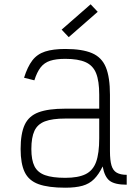

<svg xmlns="http://www.w3.org/2000/svg" viewBox="-20 -860 640 894"><path d="M284 14Q205 14 159.5 -2.5Q114 -19 95 -58.5Q76 -98 76 -166Q76 -238 95 -279Q114 -320 159.5 -337Q205 -354 284 -354H442V-419Q442 -483 427.5 -519Q413 -555 378.5 -570.5Q344 -586 284 -586Q241 -586 213.5 -577Q186 -568 169 -546Q152 -524 140 -486L92 -498Q108 -549 130.5 -578.5Q153 -608 190 -620Q227 -632 284 -632Q363 -632 408.5 -612.5Q454 -593 473 -546.5Q492 -500 492 -419V-156Q492 -114 499 -90Q506 -66 523.5 -56Q541 -46 570 -46V0Q515 0 491 -18Q467 -36 458 -85Q440 -48 418 -26Q396 -4 364 5Q332 14 284 14ZM284 -32Q344 -32 378.5 -49Q413 -66 427.5 -106Q442 -146 442 -216V-308H284Q224 -308 189.5 -295Q155 -282 140.5 -251Q126 -220 126 -166Q126 -115 140.5 -86Q155 -57 189.5 -44.5Q224 -32 284 -32ZM300 -687 267 -722 402 -840 435 -805Z"/></svg>

Font: Victor Mono Thin Thin
Style: Regular
Weight: 250
Monospace: yes
Version: Version 1.561;gftools[0.9.30]